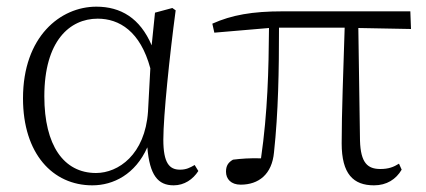

<svg xmlns="http://www.w3.org/2000/svg" viewBox="-20 -542 1278 576"><path d="M257 14C320 14 386 -19 422 -100C429 -16 454 14 501 14C533 14 559 -4 575 -29L564 -47C550 -39 539 -33 520 -33C488 -33 470 -53 470 -123C470 -194 489 -377 507 -511L497 -518L445 -504L435 -406C400 -488 342 -522 269 -522C161 -522 49 -432 49 -247C49 -81 138 14 257 14ZM431 -337 424 -207C415 -78 335 -23 268 -23C171 -23 113 -106 113 -253C113 -419 189 -486 273 -486C338 -486 401 -448 431 -337Z M1102 14C1140 14 1168 -4 1185 -33L1177 -51C1161 -41 1146 -35 1121 -35C1083 -35 1062 -53 1060 -120L1055 -458L1213 -455L1211 -508H828C737 -508 675 -497 617 -471L623 -444L787 -458C786 -333 783 -205 763 -67C730 -68 703 -66 679 -63C665 -55 658 -45 658 -27C658 -5 673 12 702 12C756 12 796 -19 802 -85C815 -205 817 -332 817 -459H1014C1010 -329 1005 -204 1005 -112C1005 -20 1040 14 1102 14Z"/></svg>

Font: Noto Serif CJK SC ExtraLight
Style: Regular
Weight: 200
Designer: Ryoko NISHIZUKA 西塚涼子 (kana & ideographs); Frank Grießhammer (Latin, Greek & Cyrillic); Wenlong ZHANG 张文龙 (bopomofo); San
Foundry: Adobe
Version: Version 2.001;hotconv 1.1.0;makeotfexe 2.6.0